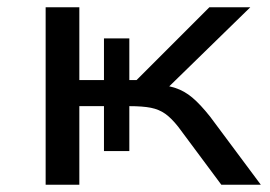

<svg xmlns="http://www.w3.org/2000/svg" viewBox="-20 -510 745 530"><path d="M106 0V-490H199V-289H267V-404H337V-289H357L558 -490H671L426 -251L405 -278Q440 -275 464.5 -267Q489 -259 511 -240.5Q533 -222 560 -188L700 0H591L472 -160Q453 -184 436 -196Q419 -208 396.5 -212.5Q374 -217 336 -217H316L337 -240V-93H267V-217H199V0Z"/></svg>

Font: Nunito Sans 10pt Expanded
Style: Regular
Weight: 400
Width: 7
Designer: Vernon Adams
Foundry: Vernon Adams
Version: Version 3.101;gftools[0.9.27]